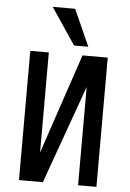

<svg xmlns="http://www.w3.org/2000/svg" viewBox="-63 -1027 727 1073"><g transform="rotate(5 300.0 -490.5)"><path d="M416.5 0V-551L219 0H85V-725H189V-163L225.5 -272.5L378 -725H519.5V0ZM188.5 -981H314.5L406 -776H326Z"/></g></svg>

Font: JuliaMono Medium
Style: Regular
Weight: 500
Monospace: yes
Designer: cormullion
Foundry: corm
Version: Version 0.054; ttfautohint (v1.8.4)